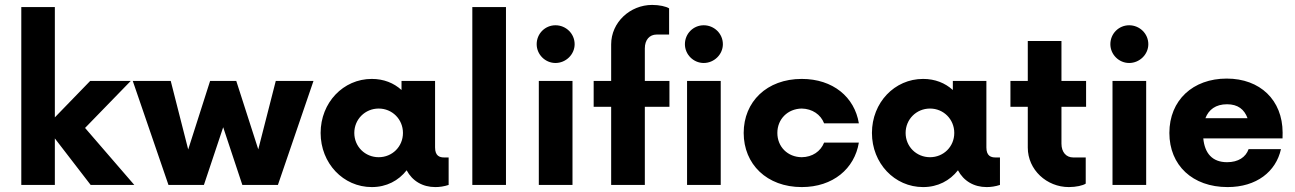

<svg xmlns="http://www.w3.org/2000/svg" viewBox="-20 -759 5313 788"><path d="M531.2 0 329.1 -233.9 516.6 -426.8H350.1L205.1 -277.3V-730H67.4V0H205.1V-190.9L352.1 0Z M1111.8 -426.8 1040 -146 949.7 -426.8H842.3L752.4 -145.5L680.7 -426.8H524.9L671.4 0H816.9L896 -236.8L974.6 0H1120.6L1266.6 -426.8Z M1802.7 -112.8C1784.7 -112.8 1765.6 -118.7 1765.6 -153.8V-426.8H1627.9V-389.6C1596.2 -418.5 1554.7 -435.1 1505.9 -435.1C1388.7 -435.1 1295.9 -337.9 1295.9 -213.4C1295.9 -88.9 1388.7 8.8 1505.9 8.8C1566.4 8.8 1615.7 -17.6 1648.9 -60.1C1672.4 -16.1 1714.4 8.8 1766.6 8.8C1783.7 8.8 1802.2 6.3 1821.3 0V-112.8ZM1534.2 -113.8C1478.5 -113.8 1434.1 -157.2 1434.1 -213.4C1434.1 -269.5 1478.5 -313.5 1534.2 -313.5C1589.8 -313.5 1633.8 -269.5 1633.8 -213.4C1633.8 -157.2 1589.8 -113.8 1534.2 -113.8Z M1918.5 0H2056.6V-730H1918.5Z M2259.8 -500.5C2302.7 -500.5 2338.4 -535.6 2338.4 -577.6C2338.4 -621.1 2302.7 -655.3 2259.8 -655.3C2217.3 -655.3 2182.6 -621.1 2182.6 -577.6C2182.6 -535.6 2217.3 -500.5 2259.8 -500.5ZM2191.4 0H2329.6V-426.8H2191.4Z M2626.5 -560.5C2626.5 -595.7 2646 -617.2 2674.8 -617.2H2726.1V-724.6C2714.4 -732.4 2686 -738.8 2656.7 -738.8C2565.9 -738.8 2488.3 -667.5 2488.3 -576.7V-426.8H2416.5V-320.8H2488.3V0H2626.5V-320.8H2727.5V-426.8H2626.5ZM2868.2 -500.5C2911.1 -500.5 2946.8 -535.6 2946.8 -577.6C2946.8 -621.1 2911.1 -655.3 2868.2 -655.3C2825.7 -655.3 2791 -621.1 2791 -577.6C2791 -535.6 2825.7 -500.5 2868.2 -500.5ZM2799.8 0H2938V-426.8H2799.8Z M3270.5 8.8C3398.9 8.8 3487.3 -66.9 3504.9 -173.8H3362.3C3348.1 -137.7 3314 -114.3 3270.5 -113.8C3212.4 -114.3 3170.4 -156.7 3170.4 -213.4C3170.4 -270 3212.4 -312.5 3270.5 -313.5C3314 -312.5 3348.1 -289.1 3362.3 -252.9H3504.9C3487.3 -360.4 3398.9 -435.1 3270.5 -435.1C3127 -435.1 3032.2 -341.3 3032.2 -213.4C3032.2 -85.4 3127 8.8 3270.5 8.8Z M4065.4 -112.8C4047.4 -112.8 4028.3 -118.7 4028.3 -153.8V-426.8H3890.6V-389.6C3858.9 -418.5 3817.4 -435.1 3768.6 -435.1C3651.4 -435.1 3558.6 -337.9 3558.6 -213.4C3558.6 -88.9 3651.4 8.8 3768.6 8.8C3829.1 8.8 3878.4 -17.6 3911.6 -60.1C3935.1 -16.1 3977.1 8.8 4029.3 8.8C4046.4 8.8 4064.9 6.3 4084 0V-112.8ZM3796.9 -113.8C3741.2 -113.8 3696.8 -157.2 3696.8 -213.4C3696.8 -269.5 3741.2 -313.5 3796.9 -313.5C3852.5 -313.5 3896.5 -269.5 3896.5 -213.4C3896.5 -157.2 3852.5 -113.8 3796.9 -113.8Z M4437.5 -320.8V-426.8H4336.4V-590.8H4198.2V-426.8H4127V-320.8H4198.2V-153.3C4198.2 -62 4275.9 8.8 4366.7 8.8C4396 8.8 4424.8 2.4 4436 -5.4V-112.8H4384.3C4356 -112.8 4336.4 -134.3 4336.4 -169.4V-320.8Z M4614.3 -500.5C4657.2 -500.5 4692.9 -535.6 4692.9 -577.6C4692.9 -621.1 4657.2 -655.3 4614.3 -655.3C4571.8 -655.3 4537.1 -621.1 4537.1 -577.6C4537.1 -535.6 4571.8 -500.5 4614.3 -500.5ZM4545.9 0H4684.1V-426.8H4545.9Z M5244.1 -214.8C5243.7 -348.1 5151.9 -436.5 5014.6 -436.5C4876 -436.5 4779.3 -347.7 4779.3 -213.4C4779.3 -80.6 4874.5 8.8 5018.1 8.8C5137.2 8.8 5216.8 -54.7 5237.3 -147H5104.5C5092.8 -113.8 5062 -93.3 5016.1 -93.3C4955.1 -93.3 4924.3 -130.4 4918.5 -190.9H5243.7ZM5016.1 -331.1C5060.5 -331.1 5086.9 -310.1 5100.1 -273.9H4927.2C4940.9 -309.1 4969.2 -331.1 5016.1 -331.1Z"/></svg>

Font: Now ExtraBold
Style: Regular
Weight: 800
Designer: Alfredo Marco Pradil
Foundry: Alfredo Marco Pradil
Version: Version 1.200;hotconv 1.0.109;makeotfexe 2.5.65596